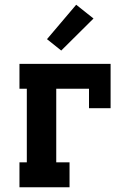

<svg xmlns="http://www.w3.org/2000/svg" viewBox="-20 -789 540 809"><path d="M62 0V-105H93V-415H62V-520H446V-333H355V-415H217V-105H273V0ZM238 -576 178 -624 301 -769 374 -711Z"/></svg>

Font: Iosevka Curly Slab Extrabold
Style: Regular
Weight: 800
Monospace: yes
Designer: Belleve Invis
Foundry: Belleve Invis
Version: Version 22.1.2; ttfautohint (v1.8.4)